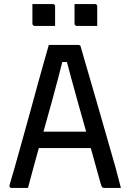

<svg xmlns="http://www.w3.org/2000/svg" viewBox="-20 -928 640 948"><path d="M141 -278H362Q374 -278 385.5 -278Q397 -278 408 -278L436 -288L445 -243L455 -197H151Q148 -197 145.5 -198.5Q143 -200 141.5 -202.5Q140 -205 140 -208ZM118 0Q98 0 78 0Q58 0 37 0Q33 0 30.5 -2Q28 -4 27 -7Q26 -10 27 -14Q38 -50 51 -96Q64 -142 78.5 -194Q93 -246 108.5 -301.5Q124 -357 139 -412Q154 -467 168.5 -520Q183 -573 196.5 -620Q210 -667 221 -706Q261 -706 298.5 -706Q336 -706 367 -706Q371 -706 373.5 -704.5Q376 -703 377.5 -701Q379 -699 379 -695Q399 -626 420 -554Q441 -482 462.5 -407.5Q484 -333 506 -256Q528 -179 551 -99Q557 -74 564 -49.5Q571 -25 577 0Q556 0 535.5 0Q515 0 497 0Q491 0 487.5 -1.5Q484 -3 481.5 -8.5Q479 -14 476 -25Q458 -90 439 -158.5Q420 -227 401 -293.5Q382 -360 364.5 -423Q347 -486 332 -541Q317 -596 306 -639L329 -622H269L292 -639Q281 -595 267.5 -543.5Q254 -492 237.5 -431.5Q221 -371 201.5 -302.5Q182 -234 161 -158.5Q140 -83 118 0ZM140 -908Q165 -908 190.5 -908Q216 -908 241 -908Q245 -908 247 -906.5Q249 -905 250.5 -903Q252 -901 252 -897V-800Q227 -800 201.5 -800Q176 -800 151 -800Q148 -800 145.5 -801.5Q143 -803 141.5 -805.5Q140 -808 140 -811ZM348 -908Q373 -908 398.5 -908Q424 -908 449 -908Q453 -908 455 -906.5Q457 -905 458.5 -903Q460 -901 460 -897V-800Q435 -800 409.5 -800Q384 -800 359 -800Q356 -800 353.5 -801.5Q351 -803 349.5 -805.5Q348 -808 348 -811Z"/></svg>

Font: Rec Mono Linear
Style: Regular
Weight: 400
Monospace: yes
Version: Version 1.085; ttfautohint (v1.8.4.7-5d5b)